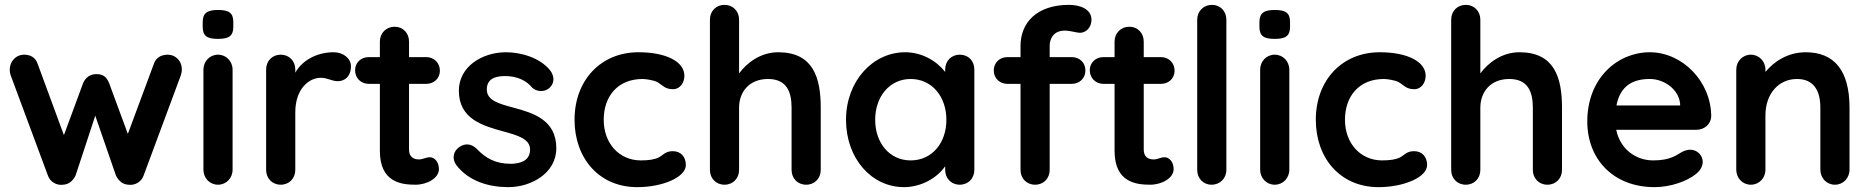

<svg xmlns="http://www.w3.org/2000/svg" viewBox="-20 -760 7694 790"><path d="M613 -497 506 -209 429 -418C419 -442 406 -455 377 -455C352 -455 333 -443 322 -418L243 -204L135 -497C127 -523 105 -535 80 -535C43 -535 20 -505 20 -473C20 -465 21 -458 24 -450L177 -38C186 -11 214 4 240 0C262 -1 280 -15 291 -38L372 -284L457 -38C468 -15 486 -1 508 0C534 4 562 -11 571 -38L724 -450C726 -457 728 -464 728 -471C730 -509 702 -535 671 -535C642 -535 621 -522 613 -497Z M937 -473C937 -508 911 -535 877 -535C843 -535 817 -508 817 -473V-62C817 -27 843 0 877 0C911 0 937 -27 937 -62ZM940 -650V-669C940 -706 923 -719 877 -719C834 -719 814 -707 814 -669V-650C814 -613 831 -600 876 -600C921 -600 940 -611 940 -650Z M1195 -61V-298C1195 -394 1251 -440 1300 -440C1327 -440 1345 -426 1370 -426C1397 -426 1424 -444 1424 -488C1424 -519 1393 -545 1353 -545C1290 -545 1227 -517 1195 -461V-474C1195 -509 1170 -535 1135 -535C1100 -535 1075 -509 1075 -474V-61C1075 -26 1100 0 1135 0C1170 0 1195 -26 1195 -61Z M1441 -471C1441 -439 1465 -415 1497 -415H1543V-139C1543 -8 1634 0 1690 0C1737 0 1786 -27 1786 -64C1786 -95 1767 -113 1749 -113C1732 -113 1720 -104 1704 -104C1681 -104 1663 -115 1663 -144V-415H1734C1766 -415 1790 -438 1790 -469C1790 -501 1766 -525 1734 -525H1663V-589C1663 -624 1638 -650 1604 -650C1569 -650 1543 -624 1543 -589V-525H1497C1465 -525 1441 -502 1441 -471Z M2072 10C2165 10 2269 -47 2269 -150C2269 -267 2174 -295 2093 -317C2034 -333 1983 -346 1983 -392C1983 -442 2029 -447 2059 -447C2108 -447 2147 -428 2170 -399C2187 -383 2218 -380 2238 -396C2266 -419 2259 -450 2244 -470C2202 -523 2123 -545 2062 -545C1964 -545 1868 -486 1868 -387C1868 -269 1969 -242 2052 -219C2111 -203 2161 -188 2161 -145C2161 -93 2112 -87 2083 -86C2019 -86 1980 -108 1942 -147C1919 -170 1894 -170 1873 -157C1839 -135 1843 -102 1856 -83C1908 -13 1993 10 2072 10Z M2344 -267C2344 -110 2444 10 2602 10C2707 10 2802 -31 2802 -81C2802 -113 2783 -138 2748 -138C2718 -138 2709 -122 2690 -112C2674 -104 2650 -100 2617 -100C2527 -100 2464 -171 2464 -267C2464 -364 2522 -435 2624 -435C2637 -435 2671 -430 2685 -422C2707 -409 2716 -393 2749 -393C2779 -393 2796 -421 2796 -448C2796 -507 2720 -545 2607 -545C2453 -545 2344 -431 2344 -267Z M3297 0C3332 0 3357 -26 3357 -61V-317C3357 -442 3325 -545 3182 -545C3108 -545 3052 -500 3021 -458V-679C3021 -714 2996 -740 2961 -740C2926 -740 2901 -714 2901 -679V-61C2901 -26 2926 0 2961 0C2996 0 3021 -26 3021 -61V-317C3021 -382 3063 -435 3140 -435C3217 -435 3237 -382 3237 -317V-61C3237 -26 3262 0 3297 0Z M3869 -61C3869 -26 3894 0 3929 0C3964 0 3989 -26 3989 -61V-474C3989 -510 3964 -535 3929 -535C3894 -535 3869 -509 3869 -474V-464C3834 -509 3774 -545 3704 -545C3571 -545 3461 -426 3461 -267C3461 -107 3567 10 3699 10C3771 10 3836 -28 3869 -76ZM3581 -267C3581 -362 3640 -435 3727 -435C3815 -435 3874 -362 3874 -267C3874 -172 3815 -100 3727 -100C3640 -100 3581 -172 3581 -267Z M4179 -571V-525H4125C4093 -525 4069 -502 4069 -470C4069 -438 4093 -415 4125 -415H4179V-61C4179 -26 4204 0 4239 0C4274 0 4299 -26 4299 -61V-415H4390C4422 -415 4446 -438 4446 -470C4446 -502 4422 -525 4390 -525H4299V-572C4299 -594 4310 -634 4361 -634C4384 -634 4411 -625 4423 -625C4448 -625 4471 -646 4471 -679C4471 -723 4423 -740 4379 -740C4245 -740 4179 -666 4179 -571Z M4464 -471C4464 -439 4488 -415 4520 -415H4566V-139C4566 -8 4657 0 4713 0C4760 0 4809 -27 4809 -64C4809 -95 4790 -113 4772 -113C4755 -113 4743 -104 4727 -104C4704 -104 4686 -115 4686 -144V-415H4757C4789 -415 4813 -438 4813 -469C4813 -501 4789 -525 4757 -525H4686V-589C4686 -624 4661 -650 4627 -650C4592 -650 4566 -624 4566 -589V-525H4520C4488 -525 4464 -502 4464 -471Z M5026 -679C5026 -714 5001 -740 4967 -740C4932 -740 4906 -714 4906 -679V-61C4906 -26 4931 0 4965 0C5000 0 5026 -26 5026 -61Z M5285 -473C5285 -508 5259 -535 5225 -535C5191 -535 5165 -508 5165 -473V-62C5165 -27 5191 0 5225 0C5259 0 5285 -27 5285 -62ZM5288 -650V-669C5288 -706 5271 -719 5225 -719C5182 -719 5162 -707 5162 -669V-650C5162 -613 5179 -600 5224 -600C5269 -600 5288 -611 5288 -650Z M5394 -267C5394 -110 5494 10 5652 10C5757 10 5852 -31 5852 -81C5852 -113 5833 -138 5798 -138C5768 -138 5759 -122 5740 -112C5724 -104 5700 -100 5667 -100C5577 -100 5514 -171 5514 -267C5514 -364 5572 -435 5674 -435C5687 -435 5721 -430 5735 -422C5757 -409 5766 -393 5799 -393C5829 -393 5846 -421 5846 -448C5846 -507 5770 -545 5657 -545C5503 -545 5394 -431 5394 -267Z M6347 0C6382 0 6407 -26 6407 -61V-317C6407 -442 6375 -545 6232 -545C6158 -545 6102 -500 6071 -458V-679C6071 -714 6046 -740 6011 -740C5976 -740 5951 -714 5951 -679V-61C5951 -26 5976 0 6011 0C6046 0 6071 -26 6071 -61V-317C6071 -382 6113 -435 6190 -435C6267 -435 6287 -382 6287 -317V-61C6287 -26 6312 0 6347 0Z M6958 -44C6977 -59 6986 -77 6986 -94C6986 -120 6964 -144 6935 -144C6924 -144 6913 -141 6901 -135C6879 -123 6855 -100 6782 -100C6713 -100 6647 -144 6630 -226H6960C6992 -226 7019 -248 7021 -280C7021 -424 6903 -545 6768 -545C6636 -545 6511 -439 6511 -260C6511 -106 6617 10 6788 10C6854 10 6923 -15 6958 -44ZM6768 -435C6830 -435 6888 -390 6893 -333V-326H6631C6647 -409 6701 -435 6768 -435Z M7530 0C7564 0 7590 -27 7590 -62V-317C7590 -470 7527 -545 7410 -545C7333 -545 7277 -504 7244 -464V-473C7244 -508 7218 -535 7184 -535C7150 -535 7124 -508 7124 -473V-62C7124 -27 7150 0 7184 0C7218 0 7244 -27 7244 -62V-285C7244 -374 7298 -435 7374 -435C7442 -435 7470 -388 7470 -317V-62C7470 -27 7496 0 7530 0Z"/></svg>

Font: Hotpoint
Style: Bold
Weight: 700
Designer: Andrew Paglinawan, Luciano Perondi, Riccardo Olocco
Foundry: CAST Cooperativa Anonima Servizi Tipografici
Version: Version 1.000;PS 2.1;hotconv 16.6.51;makeotf.lib2.5.65220